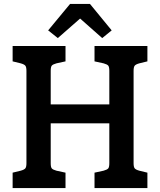

<svg xmlns="http://www.w3.org/2000/svg" viewBox="-20 -953 812 973"><path d="M657 -594V-126Q657 -107 662.5 -100Q668 -93 686 -88L727 -78V0H459V-78L505 -88Q523 -93 528.5 -99.5Q534 -106 534 -126V-328H237V-126Q237 -106 242.5 -99.5Q248 -93 266 -88L312 -78V0H44V-78L85 -88Q103 -93 108.5 -100Q114 -107 114 -126V-594Q114 -613 108.5 -620Q103 -627 85 -632L44 -642V-720H312V-642L266 -632Q248 -627 242.5 -620.5Q237 -614 237 -594V-424H534V-594Q534 -614 528.5 -620.5Q523 -627 505 -632L459 -642V-720H727V-642L686 -632Q668 -627 662.5 -620Q657 -613 657 -594ZM498 -760 386 -859 273 -760 224 -799 335 -933H436L546 -799Z"/></svg>

Font: Enriqueta SemiBold
Style: Regular
Weight: 600
Designer: Viviana Monsalve, Gustavo Ibarra
Foundry: 72Puntos
Version: Version 2.000